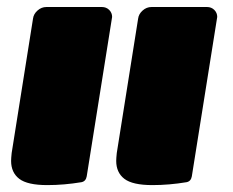

<svg xmlns="http://www.w3.org/2000/svg" viewBox="-20 -520 665 548"><path d="M311.7 -60.8Q311.7 -68.3 313.3 -83.3L374.2 -466.7Q375.8 -480 387.1 -490Q398.3 -500 412.5 -500H570.8Q583.3 -500 591.7 -491.7Q600 -483.3 600 -471.7Q600 -470.8 599.6 -469.2Q599.2 -467.5 599.2 -466.7L527.5 -16.7Q525 -2.5 512.5 0Q462.5 8.3 415 8.3Q358.3 8.3 335 -9.6Q311.7 -27.5 311.7 -60.8ZM11.7 -60.8Q11.7 -68.3 13.3 -83.3L74.2 -466.7Q75.8 -480 87.1 -490Q98.3 -500 112.5 -500H270.8Q283.3 -500 291.7 -491.7Q300 -483.3 300 -471.7Q300 -470.8 299.6 -469.2Q299.2 -467.5 299.2 -466.7L227.5 -16.7Q225 -2.5 212.5 0Q162.5 8.3 115 8.3Q58.3 8.3 35 -9.6Q11.7 -27.5 11.7 -60.8Z"/></svg>

Font: BoonTook Mon
Style: Italic
Weight: 400
Italic angle: -9°
Designer: Sungsit Sawaiwan
Foundry: FontUni
Version: Version 3.0